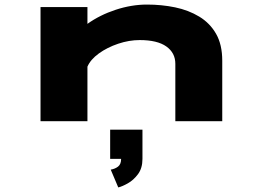

<svg xmlns="http://www.w3.org/2000/svg" viewBox="-20 -531 1140 841"><path d="M157.5 0V-500H363V-426.5Q417.5 -465.5 486.8 -488.2Q556 -511 624 -511Q688 -511 747 -498.8Q806 -486.5 852.8 -458.2Q899.5 -430 926.5 -382.8Q953.5 -335.5 953.5 -265V0H748V-251.5Q748 -299.5 708.5 -327.5Q669 -355.5 592 -355.5Q545.5 -355.5 497.8 -339.5Q450 -323.5 413.2 -297Q376.5 -270.5 363 -239V0ZM462.5 165V37H604V165Q604 205.5 584.5 231.8Q565 258 540 272Q515 286 498 290L465 212Q483.5 209 497 198.8Q510.5 188.5 510.5 165Z"/></svg>

Font: Trispace Expanded ExtraBold
Style: Regular
Weight: 800
Width: 7
Designer: Tyler Finck
Foundry: Etcetera Type Company
Version: Version 1.210; ttfautohint (v1.8.3)